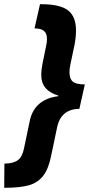

<svg xmlns="http://www.w3.org/2000/svg" viewBox="-78 -734 432 912"><path d="M-57 43Q-15 43 6.5 27Q28 11 36 -29L63 -158Q84 -262 198 -277L199 -280Q118 -304 118 -377Q118 -402 124 -432L142 -521Q145 -532 145 -550Q145 -575 131 -587Q117 -599 86 -599L112 -714H118Q208 -714 245.5 -684.5Q283 -655 283 -590Q283 -556 276 -521L256 -426Q252 -406 252 -391Q252 -360 267.5 -346.5Q283 -333 325 -333L299 -217Q211 -216 193 -128L165 6Q152 70 126 102.5Q100 135 57.5 146.5Q15 158 -56 158H-58Z"/></svg>

Font: Noto Sans Display Ex Bold Cond
Style: Italic
Weight: 800
Width: 3
Italic angle: -12°
Designer: Monotype Design team
Foundry: Monotype Imaging Inc.
Version: Version 1.000